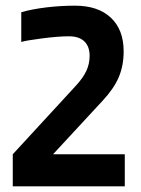

<svg xmlns="http://www.w3.org/2000/svg" viewBox="-20 -657 496 677"><path d="M420 -113V0H25V-113L245 -352Q273 -382 284.5 -407Q296 -432 296 -460Q296 -493 277.5 -511Q259 -529 223 -529Q185 -529 127.5 -521.5Q70 -514 55 -509V-614Q94 -625 144 -631Q194 -637 244 -637Q326 -637 371 -594.5Q416 -552 416 -476Q416 -426 399 -385.5Q382 -345 342 -302L167 -113Z"/></svg>

Font: Blinker SemiBold
Style: Regular
Weight: 600
Designer: Juergen Huber
Foundry: supertype
Version: Version 1.015;PS 1.15;hotconv 1.0.88;makeotf.lib2.5.647800